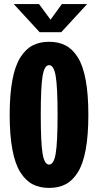

<svg xmlns="http://www.w3.org/2000/svg" viewBox="-20 -911 490 942"><path d="M407.5 -891 280.5 -753H174.5L47.5 -891H171.5L228 -814.5L283.5 -891ZM27.5 -348Q27.5 -448 40.8 -518.2Q54 -588.5 79.8 -629.2Q105.5 -670 140 -688Q174.5 -706 221 -706Q267.5 -706 302 -688Q336.5 -670 362 -629.2Q387.5 -588.5 400.5 -518.2Q413.5 -448 413.5 -348Q413.5 -247.5 400.5 -177Q387.5 -106.5 362 -65.8Q336.5 -25 302 -7Q267.5 11 221 11Q174.5 11 140 -7Q105.5 -25 79.8 -65.8Q54 -106.5 40.8 -177Q27.5 -247.5 27.5 -348ZM262.5 -348Q262.5 -484.5 253.2 -538Q244 -591.5 221 -591.5Q198 -591.5 189 -538.2Q180 -485 180 -348Q180 -210.5 189 -157Q198 -103.5 221 -103.5Q244 -103.5 253.2 -157.2Q262.5 -211 262.5 -348Z"/></svg>

Font: League Mono Condensed
Style: Bold
Weight: 700
Width: 1
Designer: Tyler Finck
Foundry: The League of Moveable Type / Tyler Finck
Version: Version 2.210